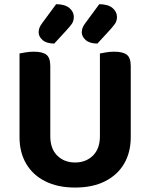

<svg xmlns="http://www.w3.org/2000/svg" viewBox="-20 -856 699 893"><path d="M329.3 16.3Q248.3 16.3 190.4 -12.9Q132.4 -42 101.6 -94.8Q70.8 -147.6 70.8 -217.9V-286.1H213.9V-222.3Q213.9 -164.1 246.5 -132.1Q279.1 -100.2 329.3 -100.2Q379.4 -100.2 412.1 -132.1Q444.7 -164.1 444.7 -222.3V-286.1H588.1V-217.9Q588.1 -147.6 557.3 -94.8Q526.5 -42 468.5 -12.9Q410.6 16.3 329.3 16.3ZM213.9 -254.3H70.8V-607.3Q80.5 -609.3 99.5 -612.5Q118.6 -615.6 137.2 -615.6Q177.7 -615.6 195.8 -601.5Q213.9 -587.4 213.9 -548.3ZM588.1 -253H444.7V-607.3Q454.3 -609.3 473.4 -612.5Q492.5 -615.6 511.1 -615.6Q551.5 -615.6 569.8 -601.5Q588.1 -587.4 588.1 -548.3ZM177.6 -750.4 241 -836.5Q282.8 -836.1 303 -818.5Q323.3 -801 323.3 -777.7Q323.3 -758.4 314.2 -745.3Q305 -732.2 286.4 -712.2L232.4 -653.4Q196.9 -653.4 178.3 -669.5Q159.7 -685.6 159.7 -705.9Q159.7 -716.9 163.7 -727.2Q167.7 -737.5 177.6 -750.4ZM378.3 -750.4 441.7 -836.5Q483.5 -836.1 503.7 -818.5Q524 -801 524 -777.7Q524 -758.4 514.7 -745.3Q505.4 -732.2 487.1 -712.2L433 -653.4Q397.5 -653.4 378.9 -669.5Q360.3 -685.6 360.3 -705.9Q360.3 -716.9 364.3 -727.2Q368.3 -737.5 378.3 -750.4Z"/></svg>

Font: Baloo Tamma 2
Style: Regular
Weight: 400
Designer: Divya Kowshik, Shuchita Grover and Ek Type
Foundry: Ek Type
Version: Version 1.700